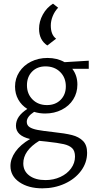

<svg xmlns="http://www.w3.org/2000/svg" viewBox="-20 -738 523 1047"><path d="M37 167Q37 128 64 89.5Q91 51 144 20Q67 2 67 -52Q67 -79 82.5 -101.5Q98 -124 129 -144Q97 -164 79.5 -195.5Q62 -227 62 -266Q62 -310 85.5 -346Q109 -382 149.5 -402Q190 -422 239 -422Q292 -422 332 -399L464 -407V-363H374Q402 -327 402 -277Q402 -232 379.5 -196Q357 -160 316.5 -139.5Q276 -119 226 -119Q195 -119 166 -128Q126 -102 126 -74Q126 -55 141 -45Q156 -35 185 -29.5Q214 -24 269 -18Q335 -11 372.5 -1.5Q410 8 432.5 30.5Q455 53 455 95Q455 149 422 193.5Q389 238 333 263.5Q277 289 211 289Q135 289 86 255.5Q37 222 37 167ZM339 -267Q339 -315 308 -345.5Q277 -376 228 -376Q183 -376 155 -347.5Q127 -319 127 -273Q127 -226 157.5 -195.5Q188 -165 236 -165Q282 -165 310.5 -193.5Q339 -222 339 -267ZM257 -599Q257 -548 286 -527L238 -490Q193 -520 193 -581Q193 -621 213.5 -658.5Q234 -696 269 -718L297 -696Q278 -676 267.5 -650Q257 -624 257 -599ZM228 244Q272 244 309 227Q346 210 367.5 180.5Q389 151 389 116Q389 85 373.5 70Q358 55 327.5 48Q297 41 233 34L194 30Q107 83 107 153Q107 195 140 219.5Q173 244 228 244Z"/></svg>

Font: LXGW Bright TC
Style: Regular
Weight: 400
Designer: Christian Thalmann (Catharsis Fonts)
Foundry: LXGW / Christian Thalmann (Catharsis Fonts) / Fontworks Inc.
Version: Version 5.501